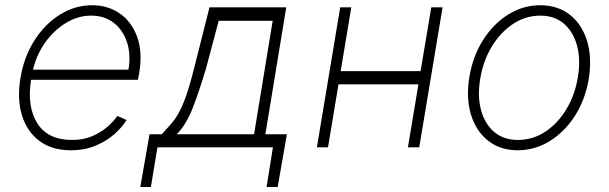

<svg xmlns="http://www.w3.org/2000/svg" viewBox="-20 -574 2374 748"><path d="M255.7 11.4Q181.8 11.4 133.2 -25.2Q84.5 -61.8 65.3 -125.4Q46.2 -188.9 59.7 -270.2Q73.2 -351.9 113.6 -415.8Q154.1 -479.8 212.9 -516.7Q271.7 -553.6 339.1 -553.6Q400.2 -553.6 446.6 -521.5Q492.9 -489.3 514.4 -430.2Q535.9 -371.1 522.4 -290.1L517.4 -263.1H100.9Q84.5 -158.7 125.4 -93.7Q166.2 -28.8 261 -28.8Q305.4 -28.8 340 -43.9Q374.6 -58.9 399.1 -80.6Q423.7 -102.3 437.1 -122.5L473 -106.5Q456.7 -79.2 426.1 -51.8Q395.6 -24.5 352.6 -6.6Q309.7 11.4 255.7 11.4ZM108.7 -302.6H480.5Q490.4 -361.5 474.8 -409.3Q459.2 -457 423.1 -485.1Q387.1 -513.1 334.9 -513.1Q283.7 -513.1 237 -484.7Q190.3 -456.3 156.2 -408.6Q122.2 -360.8 108.7 -302.6Z M526.6 154.5 562.5 -50.8H610.1Q628.9 -71.7 644.4 -88.8Q659.8 -105.8 674 -130Q688.2 -154.1 703.1 -195.1Q718 -236.2 735.4 -305L796.2 -545.5H1095.2L1013.8 -50.8H1097.7L1061.8 154.5H1018.5L1043.3 0H593.4L567.8 154.5ZM668.3 -50.8H969.8L1042.3 -492.9H832L782 -305Q756.7 -220.5 731.2 -154.3Q705.6 -88.1 668.3 -50.8Z M1618.6 -296.9 1616.1 -282.3 1660.2 -545.5H1704.2L1613.3 0H1569.2L1610.1 -245.4H1298.7L1257.8 0H1214.5L1305.4 -545.5H1348.7L1307.2 -296.9Z M1997.2 11.4Q1929 11.4 1881.9 -25.6Q1834.9 -62.5 1815 -127Q1795.1 -191.4 1808.6 -274.5Q1822.1 -355.5 1862.2 -418.5Q1902.3 -481.5 1960.2 -517.6Q2018.1 -553.6 2084.2 -553.6Q2153.1 -553.6 2200.1 -516.5Q2247.2 -479.4 2267 -414.8Q2286.9 -350.1 2273.8 -267Q2260.3 -186.4 2220.2 -123.4Q2180 -60.4 2122 -24.5Q2063.9 11.4 1997.2 11.4ZM1997.5 -28.8Q2056.1 -28.8 2105.1 -61.4Q2154.1 -94.1 2187.3 -149.9Q2220.5 -205.6 2231.5 -274.5Q2242.5 -341.3 2228.3 -395.2Q2214.1 -449.2 2177.6 -481.2Q2141 -513.1 2084.9 -513.1Q2027 -513.1 1977.8 -480.1Q1928.6 -447.1 1895.2 -391.3Q1861.9 -335.6 1850.9 -267Q1839.5 -200.6 1853.7 -146.5Q1867.9 -92.3 1904.7 -60.5Q1941.4 -28.8 1997.5 -28.8Z"/></svg>

Font: Inter UI Extra Light
Style: Italic
Weight: 200
Italic angle: -9.39999°
Designer: Rasmus Andersson
Foundry: rsms
Version: 3.2;8d6f07862